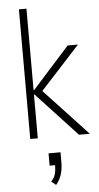

<svg xmlns="http://www.w3.org/2000/svg" viewBox="-63 -743 534 1040"><g transform="rotate(-5 204.0 -222.5)"><path d="M81 0V-705H122V-262H125L327 -487H383L153 -236L154 -269L405 0H346L125 -238H122V0ZM199 260 174 240Q192 221 197.5 199Q203 177 203 145L209 153H173V86H238V140Q238 176 229 205.5Q220 235 199 260Z"/></g></svg>

Font: Nunito Sans 10pt Condensed ExtraLight
Style: Regular
Weight: 250
Width: 3
Designer: Vernon Adams
Foundry: Vernon Adams
Version: Version 3.101;gftools[0.9.27]